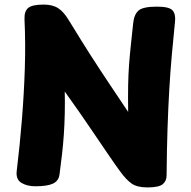

<svg xmlns="http://www.w3.org/2000/svg" viewBox="-20 -809 835 839"><path d="M240 -46Q236 -18 211 -6.5Q186 5 135 5Q98 5 73.5 -10Q49 -25 53 -61Q67 -177 76 -289.5Q85 -402 88.5 -511.5Q92 -621 87 -726Q86 -761 104 -775Q122 -789 171 -789Q210 -789 234.5 -773Q259 -757 281 -720Q291 -704 304.5 -682Q318 -660 335 -632.5Q352 -605 373.5 -571.5Q395 -538 420.5 -499Q446 -460 476 -415.5Q506 -371 540 -320Q539 -390 540 -438.5Q541 -487 544 -527Q547 -567 551.5 -609Q556 -651 562 -708Q566 -746 585.5 -763Q605 -780 666 -780Q719 -780 733.5 -764Q748 -748 745 -717Q737 -639 730.5 -565.5Q724 -492 719.5 -414Q715 -336 712 -245.5Q709 -155 708 -43Q708 -18 691 -4Q674 10 624 10Q579 10 555 -7Q531 -24 505 -60Q483 -90 463 -119.5Q443 -149 422 -179.5Q401 -210 377.5 -245Q354 -280 326 -320Q298 -360 263 -409Q264 -359 263 -312.5Q262 -266 259 -222Q256 -178 251 -134.5Q246 -91 240 -46Z"/></svg>

Font: Playpen Sans ExtraBold
Style: Regular
Weight: 800
Designer: Laura Meseguer, Veronika Burian, José Scaglione
Foundry: TypeTogether
Version: Version 1.001